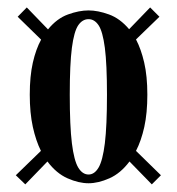

<svg xmlns="http://www.w3.org/2000/svg" viewBox="-20 -518 476 516"><path d="M48 -22.5 22.5 -47 90 -112.5Q76.5 -139.5 68.2 -177Q60 -214.5 60 -263.5Q60 -313 68.2 -349.5Q76.5 -386 90.5 -411.5L27.5 -473L52 -498L109 -439Q133 -468.5 162.8 -479.2Q192.5 -490 218 -490Q243 -490 272.8 -479.2Q302.5 -468.5 327 -439.5L383.5 -498L408.5 -473L345.5 -412Q359 -386.5 367.5 -350Q376 -313.5 376 -263.5Q376 -214 367.8 -176.8Q359.5 -139.5 345.5 -112.5L412.5 -47L388 -22.5L328 -84Q304 -52 274 -38.8Q244 -25.5 218 -25.5Q191.5 -25.5 161.5 -38.8Q131.5 -52 107.5 -84ZM218 -49Q234 -49 245 -67.8Q256 -86.5 261.8 -133Q267.5 -179.5 267.5 -263.5Q267.5 -345.5 261.8 -389.5Q256 -433.5 245 -450Q234 -466.5 218 -466.5Q201.5 -466.5 190.2 -450Q179 -433.5 173.2 -389.5Q167.5 -345.5 167.5 -263.5Q167.5 -179.5 173.2 -133Q179 -86.5 190.2 -67.8Q201.5 -49 218 -49Z"/></svg>

Font: Imbue 50pt ExtraBold
Style: Regular
Weight: 800
Designer: Tyler Finck
Foundry: Etcetera Type Company
Version: Version 1.102; ttfautohint (v1.8.3)